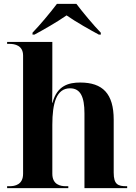

<svg xmlns="http://www.w3.org/2000/svg" viewBox="-20 -978 707 998"><path d="M149 -808V-798H159C202 -821 276 -863 326 -898C376 -863 451 -821 494 -798H504V-808C467 -846 411 -913 377 -958H276C242 -913 186 -846 149 -808ZM17 0H335V-10H323C294 -10 252 -18 252 -75V-329C252 -441 273 -519 344 -519C398 -519 419 -475 419 -389V0H641V-10H638C593 -10 571 -19 571 -81V-356C571 -491 514 -549 397 -549C338 -549 277 -534 253 -444H251C252 -483 252 -521 252 -559V-760H17V-750H29C57 -750 100 -742 100 -689V-75C100 -18 58 -10 29 -10H17Z"/></svg>

Font: Noto Serif Display
Style: Bold
Weight: 700
Designer: Monotype Design Team
Foundry: Monotype Imaging Inc.
Version: Version 2.009